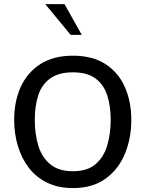

<svg xmlns="http://www.w3.org/2000/svg" viewBox="-20 -914 717 946"><path d="M525.4 -323.2Q525.4 -254.9 508.3 -197.3Q491.2 -139.6 450.7 -105Q410.2 -70.3 338.9 -70.3Q268.6 -70.3 227.1 -105Q185.5 -139.6 168.5 -197.3Q151.4 -254.9 151.4 -323.2Q151.4 -391.6 168.5 -444.3Q185.5 -497.1 227.1 -527.3Q268.6 -557.6 338.9 -557.6Q410.2 -557.6 450.7 -527.3Q491.2 -497.1 508.3 -444.3Q525.4 -391.6 525.4 -323.2ZM627 -323.2Q627 -412.1 595.7 -483.9Q564.5 -555.7 500.5 -597.7Q436.5 -639.6 338.9 -639.6Q243.2 -639.6 178.7 -598.1Q114.3 -556.6 82 -485.4Q49.8 -414.1 49.8 -323.2Q49.8 -255.9 67.9 -195.3Q85.9 -134.8 121.6 -87.9Q157.2 -41 211.9 -14.2Q266.6 12.7 338.9 12.7Q435.5 12.7 499.5 -33.2Q563.5 -79.1 595.2 -155.8Q627 -232.4 627 -323.2ZM328.1 -742.2 203.1 -893.6H297.9L382.8 -742.2Z"/></svg>

Font: Namkio Khamti Book
Style: Regular
Weight: 500
Designer: Debbi Hosken
Foundry: SIL International
Version: Version 3.917